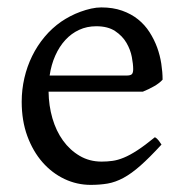

<svg xmlns="http://www.w3.org/2000/svg" viewBox="-20 -489 502 523"><path d="M242.2 -417.5Q216.8 -417.5 195.6 -407.7Q174.3 -397.9 158 -380.1Q141.6 -362.3 130.6 -337.6Q119.6 -313 115.2 -283.2H324.2Q335.4 -283.2 339.1 -286.9Q342.8 -290.5 342.8 -300.8Q342.8 -314 339.1 -333.7Q335.4 -353.5 324.5 -372.3Q313.5 -391.1 293.7 -404.3Q273.9 -417.5 242.2 -417.5ZM422.9 -272Q414.1 -262.2 399.4 -253.9Q384.8 -245.6 369.1 -239.3H112.3Q112.8 -201.2 122.8 -166.7Q132.8 -132.3 151.6 -106.2Q170.4 -80.1 197 -64.5Q223.6 -48.8 256.8 -48.8Q272 -48.8 286.4 -50.8Q300.8 -52.7 317.4 -59.6Q334 -66.4 354.2 -79.6Q374.5 -92.8 401.9 -115.2Q408.2 -111.8 412.8 -105.5Q417.5 -99.1 419.9 -95.2Q387.2 -59.6 362.5 -37.8Q337.9 -16.1 316.2 -4.4Q294.4 7.3 273.2 11Q252 14.6 227.1 14.6Q189.5 14.6 155.5 -1.5Q121.6 -17.6 95.7 -47.1Q69.8 -76.7 54.4 -118.4Q39.1 -160.2 39.1 -211.9Q39.1 -244.6 46.4 -276.4Q53.7 -308.1 67.6 -336.4Q81.5 -364.7 101.6 -388.7Q121.6 -412.6 147 -430.2Q157.7 -437.5 171.1 -444.6Q184.6 -451.7 199.2 -457Q213.9 -462.4 228.3 -465.6Q242.7 -468.8 255.9 -468.8Q287.6 -468.8 312.5 -460Q337.4 -451.2 356 -436.3Q374.5 -421.4 387.2 -401.6Q399.9 -381.8 408 -359.9Q416 -337.9 419.4 -315.2Q422.9 -292.5 422.9 -272Z"/></svg>

Font: Gentium Plus Viet
Style: Regular
Weight: 400
Designer: J. Victor Gaultney, Annie Olsen, Iska Routamaa, Becca Hirsbrunner
Foundry: SIL International
Version: Version 5.000